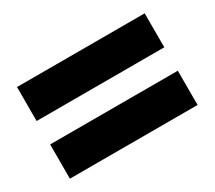

<svg xmlns="http://www.w3.org/2000/svg" viewBox="-78 -675 723 646"><g transform="rotate(-30 283.0 -352.0)"><path d="M35 -398H531V-530H35ZM35 -174H531V-307H35Z"/></g></svg>

Font: Noto Sans UI Black
Style: Italic
Weight: 900
Italic angle: -372°
Designer: Monotype Design Team
Foundry: Monotype Imaging Inc.
Version: Version 1.901